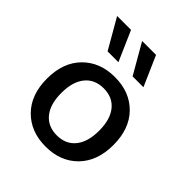

<svg xmlns="http://www.w3.org/2000/svg" viewBox="-208 -876 1015 1015"><g transform="rotate(45 300.0 -368.0)"><path d="M256.8 -578.1H175.8L79.1 -746.1H183.1ZM443.8 -578.1H362.8L266.1 -746.1H370.1ZM119.6 -440.2Q188.5 -509.8 299.8 -509.8Q411.1 -509.8 479.5 -440.2Q547.9 -370.6 547.9 -250Q547.9 -129.4 479.5 -59.8Q411.1 9.8 299.8 9.8Q188.5 9.8 119.6 -59.8Q50.8 -129.4 50.8 -250Q50.8 -370.6 119.6 -440.2ZM299.8 -425.8Q232.9 -425.8 195.6 -379.9Q158.2 -334 158.2 -250Q158.2 -166 195.6 -120.1Q232.9 -74.2 299.8 -74.2Q366.2 -74.2 403.6 -120.1Q440.9 -166 440.9 -250Q440.9 -334 403.6 -379.9Q366.2 -425.8 299.8 -425.8Z"/></g></svg>

Font: Work Sans Medium
Style: Regular
Weight: 500
Designer: Wei Huang
Foundry: Wei Huang
Version: Version 2.012